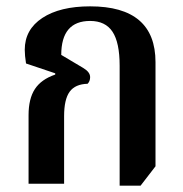

<svg xmlns="http://www.w3.org/2000/svg" viewBox="-20 -579 578 605"><path d="M357 6V-372Q357 -445 334.5 -479Q312 -513 264 -513Q173 -513 173 -406L242 -365Q264 -352 264 -336Q264 -323 256 -315Q217 -314 199.5 -290Q182 -266 182 -213V0H70V-216Q70 -268 90 -298.5Q110 -329 154 -344V-348L62 -379Q60 -392 59 -402.5Q58 -413 58 -422Q58 -486 113.5 -522.5Q169 -559 264 -559Q470 -559 470 -383V-55L423 6Z"/></svg>

Font: Noto Serif Thai Condensed SemiBold
Style: Regular
Weight: 600
Width: 3
Designer: Monotype Design Team
Foundry: Monotype Imaging Inc.
Version: Version 2.002; ttfautohint (v1.8.4.7-5d5b)